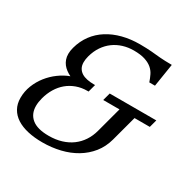

<svg xmlns="http://www.w3.org/2000/svg" viewBox="-163 -887 1055 1058"><g transform="rotate(30 365.0 -358.5)"><path d="M421.9 -680.2Q386.2 -680.2 354 -670.2Q321.8 -660.2 295.4 -640.9Q269 -621.6 249.5 -592.8Q230 -564 219.7 -525.9Q213.9 -503.9 213.9 -486.3Q213.9 -464.8 222.2 -450Q230.5 -435.1 245.1 -425.8Q259.8 -416.5 280 -412.4Q300.3 -408.2 324.7 -408.2H331.5L318.4 -359.4H311.5Q274.4 -359.4 242.7 -347.9Q210.9 -336.4 185.5 -315.4Q160.2 -294.4 142.1 -264.4Q124 -234.4 114.3 -197.8Q106.9 -169.9 106.9 -146.5Q106.9 -95.2 142.1 -66.7Q177.2 -38.1 249.5 -38.1Q293.5 -38.1 330.1 -49.3Q366.7 -60.5 394.8 -81.3Q422.9 -102.1 442.4 -131.6Q461.9 -161.1 471.7 -197.8L515.1 -359.4H411.6L424.8 -408.2H721.2L708 -359.4H610.8L567.4 -197.8Q553.2 -145.5 522 -106.4Q490.7 -67.4 447 -41.3Q403.3 -15.1 349.6 -2.2Q295.9 10.7 236.8 10.7Q186 10.7 144.3 1.2Q102.5 -8.3 72.8 -27.3Q43 -46.4 26.9 -75.2Q10.7 -104 10.7 -142.1Q10.7 -183.6 25.6 -221.4Q40.5 -259.3 65.4 -290.8Q90.3 -322.3 122.6 -345.9Q154.8 -369.6 189.5 -382.3Q174.3 -389.6 161.1 -399.4Q147.9 -409.2 138.4 -421.4Q128.9 -433.6 123.3 -449.2Q117.7 -464.8 117.7 -483.9Q117.7 -503.4 124 -525.9Q137.2 -574.2 165 -611.8Q192.9 -649.4 233.2 -674.8Q273.4 -700.2 324.2 -713.4Q375 -726.6 434.1 -726.6Q457 -726.6 474.9 -725.8Q492.7 -725.1 507.8 -723.9Q522.9 -722.7 536.6 -721.2Q550.3 -719.7 565.9 -718.5Q581.5 -717.3 599.9 -716.6Q618.2 -715.8 642.1 -715.8L619.1 -570.3H583Q575.7 -592.3 565.9 -612.3Q556.2 -632.3 538.6 -647.2Q521 -662.1 493.2 -671.1Q465.3 -680.2 421.9 -680.2Z"/></g></svg>

Font: Arian AMU Serif
Style: Italic
Weight: 400
Italic angle: -15°
Designer: Ruben Hakobyan (Tarumian)
Foundry: Ruben Hakobyan (Tarumian)
Version: Version 1.002